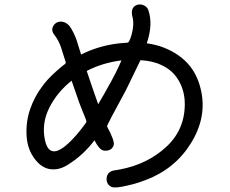

<svg xmlns="http://www.w3.org/2000/svg" viewBox="-20 -814 1040 868"><path d="M877 -446.3Q922.9 -317.4 858.9 -194.3Q794.9 -71.3 668.9 -12.7Q606.4 14.6 557.6 24.4Q502 38.1 484.4 31.2Q461.9 20.5 461.9 -4.4Q461.9 -29.3 483.4 -40Q490.2 -43 504.4 -44.9Q518.6 -46.9 522.5 -47.9Q645.5 -71.3 730.5 -148.9Q815.4 -226.6 815.4 -343.8Q815.4 -403.3 787.1 -451.2Q758.8 -499 706.1 -521.5Q684.6 -532.2 644.5 -539.1L615.2 -542Q615.2 -541 609.4 -530.3L548.8 -405.3Q460.9 -245.1 463.9 -242.2Q499 -177.7 494.1 -158.2Q487.3 -135.7 461.9 -132.8Q451.2 -131.8 443.4 -134.8Q431.6 -139.6 417 -162.1Q413.1 -168 407.2 -179.7Q381.8 -146.5 352.5 -119.1Q323.2 -91.8 284.7 -67.9Q246.1 -43.9 207 -49.3Q168 -54.7 137.7 -94.7Q103.5 -138.7 100.1 -201.2Q96.7 -263.7 116.2 -320.3Q135.7 -377 169.9 -421.9Q190.4 -452.1 232.4 -490.2Q251 -506.8 269.5 -521.5Q277.3 -525.4 277.3 -532.2Q277.3 -532.2 264.6 -572.3Q258.8 -591.8 254.9 -603Q251 -614.3 243.2 -629.4Q235.4 -644.5 226.6 -655.3Q210 -675.8 220.2 -695.3Q230.5 -714.8 252 -716.3Q273.4 -717.8 292 -699.2Q302.7 -685.5 311.5 -667.5Q320.3 -649.4 324.7 -637.2Q329.1 -625 336.4 -600.1Q343.8 -575.2 346.7 -567.4Q423.8 -606.4 511.7 -617.2Q525.4 -619.1 556.6 -621.1Q564.5 -621.1 575.2 -658.2Q586.9 -702.1 580.1 -732.4Q566.4 -780.3 599.6 -792Q614.3 -796.9 629.9 -790Q645.5 -783.2 650.4 -768.6Q672.9 -705.1 643.6 -618.2Q724.6 -607.4 787.6 -563Q850.6 -518.6 877 -446.3ZM369.1 -259.8Q372.1 -262.7 369.1 -271.5Q366.2 -280.3 361.3 -292Q356.4 -303.7 355.5 -305.7Q352.5 -312.5 346.7 -328.1Q340.8 -343.8 337.9 -350.6Q327.1 -382.8 303.7 -449.2Q237.3 -396.5 202.1 -325.2Q167 -253.9 183.6 -178.7Q207 -76.2 311.5 -188.5Q340.8 -219.7 369.1 -259.8ZM469.7 -422.9Q504.9 -484.4 529.3 -541Q443.4 -530.3 372.1 -493.2Q394.5 -425.8 423.8 -342.8Q455.1 -395.5 469.7 -422.9Z"/></svg>

Font: irohamaru Regular
Style: Regular
Weight: 400
Designer: [Source Han Sans]
Ryoko NISHIZUKA  (kana & ideographs); Paul D. Hunt (Latin, Greek & Cyrillic); Wenlong ZHANG  (bopomofo
Version: Version 1.00